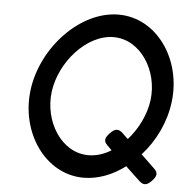

<svg xmlns="http://www.w3.org/2000/svg" viewBox="-47 -636 674 697"><g transform="rotate(5 290.0 -287.5)"><path d="M63 -290C43 -134 142 11 282 11C335 11 388 -10 433 -44L485 5C501 20 514 18 531 0C548 -18 550 -30 534 -45L485 -92C534 -146 568 -217 577 -290C597 -446 498 -590 358 -590C218 -590 83 -446 63 -290ZM140 -290C154 -399 249 -507 347 -507C445 -507 514 -399 500 -290C493 -237 466 -183 430 -143L409 -163C393 -178 380 -176 363 -158C346 -140 343 -128 359 -113L375 -97C349 -81 321 -72 292 -72C194 -72 126 -181 140 -290Z"/></g></svg>

Font: Charger
Style: It
Weight: 400
Designer: Jasper
Foundry: Cannot Into Space Fonts
Version: Version 0.98